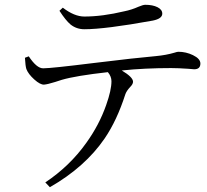

<svg xmlns="http://www.w3.org/2000/svg" viewBox="-20 -743 865 801"><path d="M188 38 169 18Q271 -50 340 -147Q394 -222 423 -305Q445 -367 445 -404Q445 -424 430 -442Q296 -427 238 -410Q228 -407 210 -401Q178 -391 164 -390Q148 -389 123 -411.5Q98 -434 90 -455Q86 -467 84 -502L100 -508Q133 -458 160 -458Q193 -458 370 -480Q550 -502 631 -509Q673 -513 707 -523Q719 -527 724 -527Q756 -527 785 -513Q816 -498 816 -478Q816 -454 790 -454Q785 -454 766 -456Q723 -459 694 -459Q584 -459 488 -449Q535 -421 535 -402Q535 -392 523 -380Q508 -364 503 -350Q468 -241 417 -166Q335 -46 188 38ZM332 -621Q299 -621 274 -641Q254 -658 228 -698L242 -711Q290 -674 332 -674Q407 -674 499 -696Q529 -702 558 -715Q577 -723 586 -723Q617 -723 637 -713Q657 -703 657 -686Q657 -665 617 -657Q418 -621 332 -621Z"/></svg>

Font: GenRyuMin TW R
Style: Regular
Weight: 400
Version: Version 1.501;PS 1;hotconv 16.6.51;makeotf.lib2.5.65220